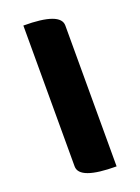

<svg xmlns="http://www.w3.org/2000/svg" viewBox="-142 -808 635 871"><g transform="rotate(-20 175.0 -372.5)"><path d="M265 0Q86 0 86 -65V-745Q265 -745 265 -680V0Z"/></g></svg>

Font: Swei Half Moon CJK SC
Style: Black
Weight: 900
Version: Version 2.071